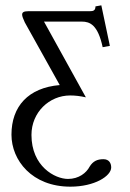

<svg xmlns="http://www.w3.org/2000/svg" viewBox="-20 -471 488 720"><path d="M317 -429H87C69 -429 63 -425 63 -416C63 -410 67 -400 73 -387L204 -152C86 -142 23 -72 23 34C23 130 100 229 244 229C335 229 397 189 397 157C397 141 389 126 368 126C345 126 329 133 316 154C304 177 276 200 235 200C186 200 98 153 98 35C98 -50 165 -113 243 -113C261 -113 280 -111 302 -106L145 -390H287C317 -390 347 -378 365 -294L392 -299L360 -451L338 -447C338 -431 329 -429 317 -429Z"/></svg>

Font: Libertinus Serif
Style: Regular
Weight: 400
Designer: Philipp H. Poll
Foundry: Khaled Hosny
Version: Version 6.2